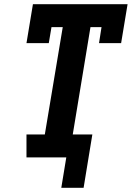

<svg xmlns="http://www.w3.org/2000/svg" viewBox="-20 -755 640 921"><path d="M274 146 298 0H107V-110H195L281 -625H227L214 -548H107L138 -735H592L561 -548H455L467 -625H414L329 -110H423L381 146Z"/></svg>

Font: Iosevka Slab XBdExObl
Style: Regular
Weight: 800
Width: 7
Italic angle: -9°
Monospace: yes
Designer: Belleve Invis
Foundry: Belleve Invis
Version: Version 11.1.0; ttfautohint (v1.8.3)